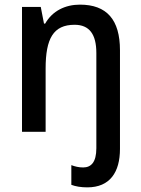

<svg xmlns="http://www.w3.org/2000/svg" viewBox="-20 -569 609 829"><path d="M357 240C455 240 498 174 498 74V-352C498 -484 441 -549 325 -549C262 -549 206 -522 175 -467H170L156 -539H75V0H177V-273C177 -402 210 -462 302 -462C366 -462 396 -421 396 -340V71C396 132 373 154 339 154C320 154 304 150 288 144V229C306 236 330 240 357 240Z"/></svg>

Font: Noto Sans Thai Looped SemiCondensed Medium
Style: Regular
Weight: 500
Width: 4
Designer: Sasikarn Vongin, Ben Mitchell
Foundry: The Fontpad Ltd
Version: Version 1.001